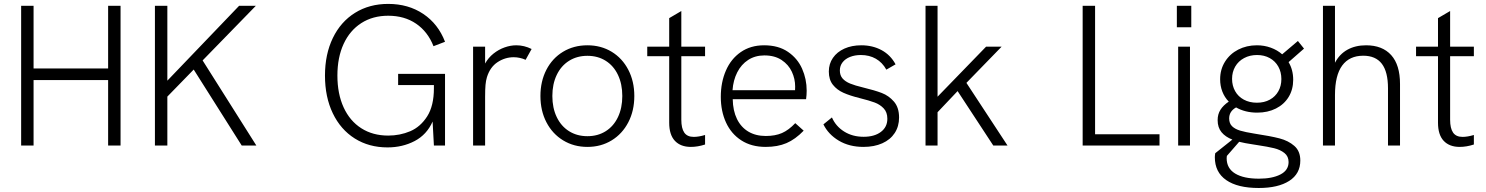

<svg xmlns="http://www.w3.org/2000/svg" viewBox="-20 -726 7414 958"><path d="M85.5 -697H147.5V-384.5H519.5V-697H581.5V0H519.5V-326.5H147.5V0H85.5Z M753 -697H815V-323.5L1173 -697H1256.5L991 -424.5L1259 0H1186L946.5 -379L815 -244V0H753Z M1601.5 -349Q1601.5 -455.5 1640.8 -536.5Q1680 -617.5 1751.5 -662Q1823 -706.5 1917 -706.5Q2017.5 -706.5 2092 -656.5Q2166.5 -606.5 2200.5 -517.5L2143 -495.5Q2114.5 -568 2056.2 -607.8Q1998 -647.5 1917 -647.5Q1840 -647.5 1782.8 -610.8Q1725.5 -574 1694.5 -506.8Q1663.5 -439.5 1663.5 -349Q1663.5 -258 1694.5 -190.2Q1725.5 -122.5 1782.8 -86Q1840 -49.5 1917 -49.5Q1975.5 -49.5 2026.8 -71.2Q2078 -93 2111.5 -145.5Q2145 -198 2145 -285.5V-301.5H1966.5V-357.5H2200.5V0H2145L2138.5 -119.5Q2109.5 -54 2048.8 -22.2Q1988 9.5 1913.5 9.5Q1821 9.5 1750.2 -35Q1679.5 -79.5 1640.5 -160.8Q1601.5 -242 1601.5 -349Z M2340.5 -493H2400.5V-409Q2416.5 -438 2442.2 -458.5Q2468 -479 2497.8 -489.5Q2527.5 -500 2556 -500Q2595.5 -500 2632.5 -481.5L2602.5 -427.5Q2590 -433.5 2574.2 -437Q2558.5 -440.5 2543.5 -440.5Q2500 -440.5 2462.5 -415.8Q2425 -391 2409.5 -340.5Q2404.5 -324 2402.5 -302.5Q2400.5 -281 2400.5 -242.5V0H2340.5Z M2676.5 -247Q2676.5 -320 2706.2 -377.8Q2736 -435.5 2789.5 -467.8Q2843 -500 2911 -500Q2978.5 -500 3031.8 -467.8Q3085 -435.5 3115 -377.8Q3145 -320 3145 -247Q3145 -173.5 3115 -115.8Q3085 -58 3031.8 -25.5Q2978.5 7 2911 7Q2843.5 7 2790 -25.5Q2736.5 -58 2706.5 -115.8Q2676.5 -173.5 2676.5 -247ZM2911 -46.5Q2963 -46.5 3002.5 -71.5Q3042 -96.5 3063.5 -142Q3085 -187.5 3085 -247Q3085 -306.5 3063.5 -352Q3042 -397.5 3002.5 -422.5Q2963 -447.5 2911 -447.5Q2859 -447.5 2819.2 -422.5Q2779.5 -397.5 2757.8 -352Q2736 -306.5 2736 -247Q2736 -187.5 2757.8 -142Q2779.5 -96.5 2819.2 -71.5Q2859 -46.5 2911 -46.5Z M3319 -114V-445.5H3209.5V-493H3319V-635.5L3379.5 -671V-493H3498V-445.5H3379.5V-128.5Q3379.5 -86 3394.2 -64.5Q3409 -43 3441.5 -43Q3466.5 -43 3498 -52.5V-5Q3461.5 7 3427 7Q3376 7 3347.5 -23.2Q3319 -53.5 3319 -114Z M3576.5 -243Q3576.5 -315 3601.8 -373.5Q3627 -432 3676 -466Q3725 -500 3792.5 -500Q3864 -500 3911.8 -467.2Q3959.5 -434.5 3982.2 -383Q4005 -331.5 4005 -273.5Q4005 -265 4004.2 -252Q4003.5 -239 4002 -231H3636Q3637 -173.5 3657.2 -132.2Q3677.5 -91 3714.2 -69.2Q3751 -47.5 3801 -47.5Q3848 -47.5 3881.8 -62.2Q3915.5 -77 3948 -111.5L3990 -74Q3948 -30.5 3904 -11.8Q3860 7 3800.5 7Q3729.5 7 3679 -25.5Q3628.5 -58 3602.5 -114.8Q3576.5 -171.5 3576.5 -243ZM3947 -276Q3947.5 -282 3947.5 -294.5Q3947.5 -332.5 3931 -368Q3914.5 -403.5 3880 -426.5Q3845.5 -449.5 3794 -449.5Q3748 -449.5 3713.2 -427Q3678.5 -404.5 3658.5 -365Q3638.5 -325.5 3635 -276Z M4088.5 -105.5 4131 -140Q4150 -96 4191.8 -69.8Q4233.5 -43.5 4289 -43.5Q4343 -43.5 4375.2 -67.8Q4407.5 -92 4407.5 -133.5Q4407.5 -166 4389.2 -185.2Q4371 -204.5 4344.2 -214.5Q4317.5 -224.5 4269.5 -236.5Q4221 -248.5 4188.5 -263Q4156 -277.5 4135.8 -303Q4115.5 -328.5 4115.5 -369Q4115.5 -407.5 4136 -437.2Q4156.5 -467 4193.2 -483.5Q4230 -500 4277.5 -500Q4334 -500 4378.8 -475.8Q4423.5 -451.5 4448.5 -405L4402.5 -378.5Q4382.5 -414.5 4350 -433Q4317.5 -451.5 4275.5 -451.5Q4245.5 -451.5 4221.5 -442Q4197.5 -432.5 4184 -415Q4170.5 -397.5 4170.5 -374.5Q4170.5 -350 4184 -334.5Q4197.5 -319 4222 -309Q4246.5 -299 4286.5 -289.5Q4344.5 -275.5 4379.8 -262Q4415 -248.5 4440.5 -219Q4466 -189.5 4466 -139.5Q4466 -95.5 4444.2 -62.2Q4422.5 -29 4382.2 -11Q4342 7 4288.5 7Q4217.5 7 4165.2 -24.2Q4113 -55.5 4088.5 -105.5Z M4758 -271.5 4658 -166V0H4598V-697H4658V-243.5L4900 -493H4977.5L4802 -312.5L5007 0H4936Z M5382 -697H5444V-56H5765.5V0H5382Z M5858.5 -493H5917.5V0H5858.5ZM5852 -697H5924V-590H5852Z M6041.5 58.5Q6041.5 50.5 6043.5 38.5L6129 -29.5Q6094 -43 6074.8 -66.5Q6055.5 -90 6055.5 -126.5Q6055.5 -156 6069.5 -178.2Q6083.5 -200.5 6111 -219Q6090 -240.5 6079 -269Q6068 -297.5 6068 -330.5Q6068 -379.5 6092.2 -418.2Q6116.5 -457 6158.2 -478.5Q6200 -500 6251.5 -500Q6288 -500 6320.5 -488.2Q6353 -476.5 6377.5 -455L6456 -521.5L6486.5 -483.5L6409.5 -416Q6432.5 -377.5 6432.5 -328Q6432.5 -279.5 6409.8 -242.2Q6387 -205 6346.2 -184.5Q6305.5 -164 6253 -164Q6193 -164 6147.5 -190Q6113 -170.5 6113 -135Q6113 -110.5 6127.5 -96.2Q6142 -82 6168 -74.2Q6194 -66.5 6238 -59.5Q6320 -47 6364.2 -35.5Q6408.5 -24 6438.2 2Q6468 28 6468 75Q6468 141 6412.8 176.5Q6357.5 212 6260.5 212Q6155 212 6098.2 172.5Q6041.5 133 6041.5 58.5ZM6261.5 165.5Q6328 165.5 6368.8 144.5Q6409.5 123.5 6409.5 82.5Q6409.5 54 6388.8 37.5Q6368 21 6337.2 13.5Q6306.5 6 6253.5 -2L6231.5 -5.5Q6190.5 -11.5 6163 -18.5L6101.5 52Q6100.5 59 6100.5 63.5Q6100.5 114 6142.8 139.8Q6185 165.5 6261.5 165.5ZM6251.5 -213.5Q6288.5 -213.5 6316 -228.8Q6343.5 -244 6358.5 -270.8Q6373.5 -297.5 6373.5 -331.5Q6373.5 -366.5 6358.2 -393.8Q6343 -421 6315.5 -436.2Q6288 -451.5 6252 -451.5Q6216 -451.5 6187.5 -436.2Q6159 -421 6143.2 -393.8Q6127.5 -366.5 6127.5 -332.5Q6127.5 -298.5 6142.8 -271.2Q6158 -244 6186.2 -228.8Q6214.5 -213.5 6251.5 -213.5Z M6581 -697H6641V-413Q6663.5 -456 6703.2 -478Q6743 -500 6796 -500Q6877.5 -500 6921.5 -451Q6965.5 -402 6965.5 -307V0H6905.5V-285.5Q6905.5 -367.5 6874.8 -407.8Q6844 -448 6782 -448Q6713 -448 6677 -399Q6641 -350 6641 -251.5V0H6581Z M7155 -114V-445.5H7045.5V-493H7155V-635.5L7215.5 -671V-493H7334V-445.5H7215.5V-128.5Q7215.5 -86 7230.2 -64.5Q7245 -43 7277.5 -43Q7302.5 -43 7334 -52.5V-5Q7297.5 7 7263 7Q7212 7 7183.5 -23.2Q7155 -53.5 7155 -114Z"/></svg>

Font: HK Grotesk Light
Style: Regular
Weight: 300
Designer: Alfredo Marco Pradil
Foundry: Hanken Design Co.
Version: Version 3.001